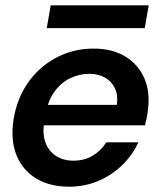

<svg xmlns="http://www.w3.org/2000/svg" viewBox="-20 -691 598 723"><path d="M240 12Q168 12 117 -18.5Q66 -49 43 -104.5Q20 -160 30 -233Q38 -293 63.5 -343Q89 -393 129.5 -430Q170 -467 221.5 -487.5Q273 -508 333 -508Q404 -508 453 -477.5Q502 -447 524 -395Q546 -343 537 -278Q536 -265 533 -249.5Q530 -234 526 -219H113L127 -296H420Q425 -333 412.5 -359Q400 -385 375 -399Q350 -413 316 -413Q279 -413 244.5 -396.5Q210 -380 185.5 -346.5Q161 -313 152 -262L147 -233Q139 -188 151 -155Q163 -122 190.5 -104Q218 -86 257 -86Q298 -86 329.5 -105Q361 -124 380 -155H501Q479 -107 440.5 -69.5Q402 -32 351 -10Q300 12 240 12ZM156 -585 171 -671H540L525 -585Z"/></svg>

Font: DM Sans 36pt SemiBold
Style: Italic
Weight: 600
Italic angle: -10°
Designer: Colophon Foundry, Jonny Pinhorn
Foundry: Colophon Foundry
Version: Version 4.004;gftools[0.9.30]